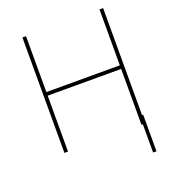

<svg xmlns="http://www.w3.org/2000/svg" viewBox="-160 -843 1008 1137"><g transform="rotate(-20 344.5 -274.5)"><path d="M113.6 0V-727.3H136.4V-375H599.4V-727.3H622.2V0H599.4V-352.3H136.4V0ZM629.3 -52.6V177.6H608V-52.6Z"/></g></svg>

Font: Inter UI Thin
Style: Regular
Weight: 100
Designer: Rasmus Andersson
Foundry: rsms
Version: 3.2;8d6f07862